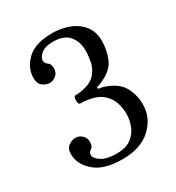

<svg xmlns="http://www.w3.org/2000/svg" viewBox="-121 -989 562 614"><g transform="rotate(-30 159.5 -682.0)"><path d="M20 -546.5Q20 -568.5 32.8 -577.2Q45.5 -586 58.5 -586Q70.5 -586 81.5 -576.8Q92.5 -567.5 92.5 -551Q92.5 -535 83 -529.2Q73.5 -523.5 73.5 -513Q73.5 -501 92.5 -488.5Q111.5 -476 149.5 -476Q182.5 -476 202 -490.5Q221.5 -505 230 -527Q238.5 -549 238.5 -571Q238.5 -591 231.8 -612.5Q225 -634 205.5 -650.8Q186 -667.5 147 -672Q136.5 -673.5 128.2 -673Q120 -672.5 120 -685.5V-691Q120 -704 128.5 -703.8Q137 -703.5 147 -705Q185 -711 201.5 -729.8Q218 -748.5 222.2 -771.2Q226.5 -794 226.5 -811.5Q226.5 -845 208 -866.5Q189.5 -888 149.5 -888Q120.5 -888 106 -876Q91.5 -864 91.5 -852Q91.5 -841.5 101 -835.5Q110.5 -829.5 110.5 -813.5Q110.5 -797 99.5 -787.8Q88.5 -778.5 76.5 -778.5Q63.5 -778.5 50.8 -787.5Q38 -796.5 38 -818Q38 -855 68 -884Q98 -913 161.5 -913Q192 -913 220.8 -902.8Q249.5 -892.5 268.2 -870Q287 -847.5 287 -811.5Q287 -781 275.2 -750.2Q263.5 -719.5 224.5 -701Q207.5 -693 203.2 -693Q199 -693 199 -688Q199 -684.5 206.2 -684Q213.5 -683.5 223 -680Q267.5 -664.5 283.2 -635Q299 -605.5 299 -571Q299 -521.5 261.2 -486.2Q223.5 -451 155.5 -451Q87.5 -451 53.8 -480.5Q20 -510 20 -546.5Z"/></g></svg>

Font: Besley* Condensed
Style: Regular
Weight: 400
Width: 3
Designer: Owen Earl
Foundry: indestructible type*
Version: Version 3.000; ttfautohint (v1.8.3)